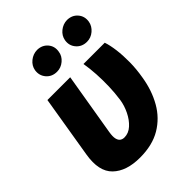

<svg xmlns="http://www.w3.org/2000/svg" viewBox="-222 -883 1004 1004"><g transform="rotate(-45 280.5 -380.5)"><path d="M85.9 -545.9H254.4L196.3 -199.2Q191.4 -169.4 195.3 -152.8Q199.2 -136.2 209.2 -129.4Q219.2 -122.6 232.4 -122.6Q263.7 -122.6 289.3 -145.8Q314.9 -168.9 332.5 -204.8Q350.1 -240.7 355.5 -277.3Q361.8 -321.8 363.3 -367.9Q364.7 -414.1 362.1 -459.7Q359.4 -505.4 352.5 -545.9H509.8Q520 -516.1 525.4 -473.6Q530.8 -431.2 530.3 -380.9Q529.8 -330.6 520.5 -277.3Q507.3 -194.8 470.2 -129.9Q433.1 -64.9 370.4 -27.6Q307.6 9.8 215.8 9.8Q115.2 9.8 63 -40.8Q10.7 -91.3 28.8 -200.2ZM226.6 -614.7Q189.5 -614.7 167.2 -640.6Q145 -666.5 150.4 -702.1Q155.3 -730.5 179.2 -749.8Q203.1 -769 232.9 -769.5Q269.5 -769 291.3 -743.4Q313 -717.8 306.6 -682.1Q302.7 -654.3 279.3 -634.5Q255.9 -614.7 226.6 -614.7ZM447.8 -614.7Q411.1 -614.7 388.7 -640.6Q366.2 -666.5 372.1 -702.1Q377 -730.5 400.9 -749.8Q424.8 -769 454.1 -769.5Q491.2 -769 512.9 -743.4Q534.7 -717.8 528.8 -682.1Q523.9 -654.3 500.7 -634.5Q477.5 -614.7 447.8 -614.7Z"/></g></svg>

Font: Inter Tight ExtraBold
Style: Italic
Weight: 800
Italic angle: -9.39999°
Designer: Rasmus Andersson
Foundry: rsms
Version: Version 3.004